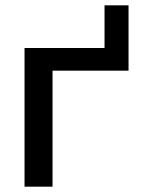

<svg xmlns="http://www.w3.org/2000/svg" viewBox="-20 -700 549 720"><path d="M372 -520V-680H462V-435H177V0H72V-520Z"/></svg>

Font: Mplus 1p Medium
Style: Regular
Weight: 500
Version: Version 1.061